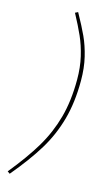

<svg xmlns="http://www.w3.org/2000/svg" viewBox="-143 -879 611 1059"><g transform="rotate(15 162.5 -349.5)"><path d="M277 -467Q277 -343 249.5 -244.5Q222 -146 169.5 -60Q117 26 30 130L16 120Q100 17 151 -68.5Q202 -154 228.5 -250Q255 -346 255 -467Q255 -538 241 -597.5Q227 -657 205 -706.5Q183 -756 148 -821L164 -829Q203 -759 225.5 -710Q248 -661 262.5 -600.5Q277 -540 277 -467Z"/></g></svg>

Font: FiraGO Thin
Style: Italic
Weight: 100
Italic angle: -8°
Designer: bBox Type GmbH
Foundry: bBox Type GmbH
Version: Version 1.001